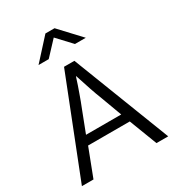

<svg xmlns="http://www.w3.org/2000/svg" viewBox="-199 -961 982 1077"><g transform="rotate(-30 291.5 -422.0)"><path d="M263 -844H322L447 -710H377L292 -801L207 -710H141ZM176 -238H404L354 -373Q340 -408 325 -452.5Q310 -497 293 -550H291Q283 -524 275 -501Q267 -478 259.5 -457Q252 -436 244.5 -415.5Q237 -395 228 -373ZM260 -630H327L571 0H495L426 -180H156L87 0H12Z"/></g></svg>

Font: Mukta Malar Light
Style: Regular
Weight: 300
Designer: Aadarsh Rajan, Girish Dalvi, Yashodeep Gholap
Foundry: Ek Type
Version: Version 2.538;PS 1.000;hotconv 16.6.51;makeotf.lib2.5.65220;